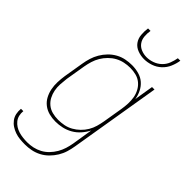

<svg xmlns="http://www.w3.org/2000/svg" viewBox="-298 -805 1093 1093"><g transform="rotate(45 248.5 -258.5)"><path d="M157 223Q136 223 116 221Q96 219 77.5 212.5Q59 206 43 195.5Q27 185 15.5 169.5Q4 154 0 135Q-4 116 -2 95H17Q15 113 19 130Q23 147 33.5 160Q44 173 58 182Q72 191 88.5 196Q105 201 123 203Q141 205 158 205Q181 205 204 200Q227 195 248.5 183.5Q270 172 287.5 154Q305 136 317.5 114.5Q330 93 337 70.5Q344 48 348 25L368 -100Q355 -75 336 -53.5Q317 -32 292.5 -18Q268 -4 241 2Q214 8 188 8Q161 8 136 1.5Q111 -5 91 -20.5Q71 -36 59 -58.5Q47 -81 42 -106.5Q37 -132 38 -159Q39 -186 43 -213L63 -333Q67 -358 74.5 -382.5Q82 -407 95.5 -430Q109 -453 128 -472.5Q147 -492 170.5 -505Q194 -518 219.5 -523Q245 -528 270 -528Q298 -528 325 -520.5Q352 -513 371.5 -496Q391 -479 403 -455Q415 -431 419 -404L438 -520H458L367 28Q363 53 355.5 78Q348 103 334 126Q320 149 300.5 168.5Q281 188 257 200.5Q233 213 207.5 218Q182 223 157 223ZM192 -10Q215 -10 238.5 -14.5Q262 -19 283.5 -31Q305 -43 323 -60.5Q341 -78 353.5 -99Q366 -120 372.5 -143Q379 -166 383 -189L403 -309Q407 -333 408 -357.5Q409 -382 405 -405Q401 -428 390 -448.5Q379 -469 361.5 -483.5Q344 -498 321 -504Q298 -510 273 -510Q250 -510 226.5 -505Q203 -500 182 -488.5Q161 -477 143 -459Q125 -441 112.5 -420Q100 -399 93 -376Q86 -353 82 -330L62 -210Q59 -186 57.5 -161.5Q56 -137 60.5 -114Q65 -91 75.5 -71Q86 -51 103.5 -36.5Q121 -22 144 -16Q167 -10 192 -10ZM293 -600Q266 -600 241 -609.5Q216 -619 201.5 -639Q187 -659 184.5 -686Q182 -713 186 -740H206Q202 -717 204 -693.5Q206 -670 218.5 -652.5Q231 -635 252 -626.5Q273 -618 296 -618Q319 -618 343 -626.5Q367 -635 385.5 -652.5Q404 -670 413 -693.5Q422 -717 426 -740H446Q442 -713 430.5 -686Q419 -659 397.5 -639Q376 -619 348 -609.5Q320 -600 293 -600Z"/></g></svg>

Font: Iosevka Thin
Style: Italic
Weight: 100
Italic angle: -9°
Monospace: yes
Designer: Belleve Invis
Foundry: Belleve Invis
Version: Version 32.5.0; ttfautohint (v1.8.4)